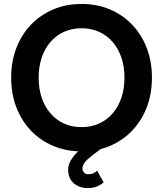

<svg xmlns="http://www.w3.org/2000/svg" viewBox="-20 -755 827 973"><path d="M175.8 -361.3Q175.8 -416.3 191 -462Q206.3 -507.8 235 -541.4Q263.7 -575 303.7 -593.4Q343.8 -611.8 393.3 -611.8Q442.9 -611.8 482.9 -593.4Q522.9 -575 551.6 -541.4Q580.3 -507.8 595.6 -462Q610.8 -416.3 610.8 -361.3Q610.8 -306.4 595.6 -260.6Q580.3 -214.8 551.6 -181.3Q522.9 -147.7 482.9 -129.3Q442.9 -110.8 393.3 -110.8Q343.8 -110.8 303.7 -129.3Q263.7 -147.7 235 -181.3Q206.3 -214.8 191 -260.6Q175.8 -306.4 175.8 -361.3ZM36.6 -361.3Q36.6 -279.8 62.7 -211.5Q88.9 -143.3 136.7 -93.1Q184.6 -43 249.9 -15.4Q315.2 12.2 393.3 12.2Q471.7 12.2 536.9 -15.4Q602.1 -43 649.9 -93.1Q697.8 -143.3 723.9 -211.5Q750 -279.8 750 -361.3Q750 -442.9 723.9 -511.1Q697.8 -579.3 649.9 -629.5Q602.1 -679.7 536.9 -707.3Q471.7 -734.9 393.3 -734.9Q315.2 -734.9 249.9 -707.3Q184.6 -679.7 136.7 -629.5Q88.9 -579.3 62.7 -511.1Q36.6 -442.9 36.6 -361.3ZM472.2 109.9Q462.4 120.1 451.7 124Q440.9 127.9 426.3 127.9Q413.8 127.9 405.9 119.4Q397.9 110.8 397.9 99.6Q397.9 75.2 424.6 51.8Q451.2 28.3 490.7 0L446.8 -43.9Q437.3 -37.6 417.6 -23.3Q397.9 -9 376.7 11.1Q355.5 31.2 340.5 55.1Q325.4 78.9 325.4 104.5Q325.4 137.5 339.8 158.1Q354.2 178.7 376.8 188.5Q399.4 198.2 423.8 198.2Q447.3 198.2 466.1 191.8Q484.9 185.3 505.4 169.4Z"/></svg>

Font: Giphurs
Style: Regular
Weight: 400
Version: Version 2.010